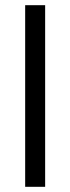

<svg xmlns="http://www.w3.org/2000/svg" viewBox="-20 -720 271 740"><path d="M77 0H154V-700H77Z"/></svg>

Font: Red Hat Display
Style: Regular
Weight: 400
Designer: Pentagram, MCKL
Foundry: Pentagram, MCKL
Version: Version 1.023